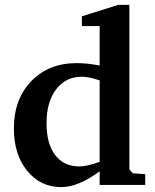

<svg xmlns="http://www.w3.org/2000/svg" viewBox="-20 -759 636 788"><path d="M37 -232Q37 -352 108.5 -426Q180 -500 295 -500Q338 -500 389 -490V-652H316V-692L465 -739H511V-64L525 -48L576 -44V0H389V-56Q301 9 231 9Q146 9 91.5 -58Q37 -125 37 -232ZM171 -253Q171 -169 206.5 -122.5Q242 -76 305 -76Q338 -76 389 -95V-429Q346 -444 315 -444Q250 -444 210.5 -392.5Q171 -341 171 -253Z"/></svg>

Font: Khartiya
Style: Bold
Weight: 700
Version: Version 1.0.2